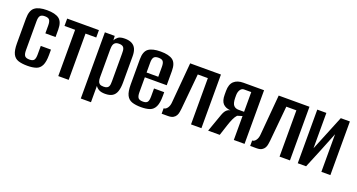

<svg xmlns="http://www.w3.org/2000/svg" viewBox="-41 -1027 3096 1665"><g transform="rotate(20 1507.5 -194.0)"><path d="M185 8Q134 8 100.5 -3Q67 -14 50.5 -47Q34 -80 34 -145V-373Q34 -448 70 -476Q106 -504 182 -504Q258 -504 294 -477Q330 -450 330 -379V-310H236V-383Q236 -418 225 -433Q214 -448 182 -448Q151 -448 139.5 -433Q128 -418 128 -383V-116Q128 -79 139.5 -64Q151 -49 184 -49Q214 -49 225 -63.5Q236 -78 236 -116V-194H330V-145Q330 -81 313.5 -47.5Q297 -14 264.5 -3Q232 8 185 8Z M468 0V-427H370V-495H663V-427H564V0Z M718 116V-495H809L811 -454Q820 -473 839 -488Q858 -503 901 -503Q940 -503 965.5 -489.5Q991 -476 1003 -449.5Q1015 -423 1015 -382V-140Q1015 -90 1004 -57.5Q993 -25 968 -9.5Q943 6 901 6Q864 6 843 -6Q822 -18 812 -35V116ZM867 -48Q887 -48 898 -53.5Q909 -59 914 -69Q919 -79 920 -92Q921 -105 921 -120V-371Q921 -386 920 -399Q919 -412 914 -422.5Q909 -433 898 -438.5Q887 -444 867 -444Q847 -444 836 -437Q825 -430 820 -419.5Q815 -409 813.5 -396Q812 -383 812 -372V-116Q812 -96 816 -80.5Q820 -65 831.5 -56.5Q843 -48 867 -48Z M1234 8Q1183 8 1149.5 -3.5Q1116 -15 1099.5 -48Q1083 -81 1083 -147V-379Q1083 -451 1119 -477.5Q1155 -504 1231 -504Q1307 -504 1343 -477.5Q1379 -451 1379 -379V-247H1177V-110Q1177 -73 1188.5 -58Q1200 -43 1233 -43Q1263 -43 1274 -57.5Q1285 -72 1285 -110V-183H1379V-148Q1379 -83 1362.5 -49Q1346 -15 1314 -3.5Q1282 8 1234 8ZM1177 -291H1285V-383Q1285 -417 1274 -432Q1263 -447 1231 -447Q1200 -447 1188.5 -432Q1177 -417 1177 -383Z M1422 0V-50Q1441 -50 1456 -71Q1471 -92 1473 -126L1505 -495H1789V0H1693V-427H1600L1569 -100Q1567 -86 1564.5 -68.5Q1562 -51 1553.5 -35.5Q1545 -20 1528 -10Q1511 0 1480 0Z M1851 0 1910 -166Q1922 -199 1937.5 -214Q1953 -229 1973 -231Q1926 -235 1902.5 -260.5Q1879 -286 1879 -342V-377Q1879 -438 1910 -466.5Q1941 -495 1997 -495H2187V0H2088V-221L2043 -207Q2027 -190 2014.5 -162.5Q2002 -135 1991 -101L1958 0ZM2037 -260H2088V-442H2021Q2000 -442 1987 -421.5Q1974 -401 1974 -371V-347Q1975 -297 1991.5 -278.5Q2008 -260 2037 -260Z M2239 0V-50Q2258 -50 2273 -71Q2288 -92 2290 -126L2322 -495H2606V0H2510V-427H2417L2386 -100Q2384 -86 2381.5 -68.5Q2379 -51 2370.5 -35.5Q2362 -20 2345 -10Q2328 0 2297 0Z M2678 0V-495H2762V-169L2895 -495H2979V0H2896V-347Q2861 -260 2826.5 -173.5Q2792 -87 2755 0Z"/></g></svg>

Font: Alumni Sans SemiBold
Style: Regular
Weight: 600
Designer: Robert E. Leuschke
Foundry: Robert E. Leuschke
Version: Version 1.018